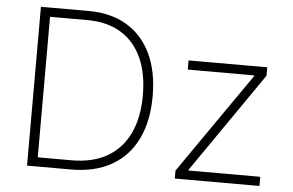

<svg xmlns="http://www.w3.org/2000/svg" viewBox="-51 -802 1337 876"><g transform="rotate(5 617.5 -364.0)"><path d="M304.7 0H127V-42H302.7Q399.4 -42 466.1 -80.8Q532.7 -119.6 566.7 -192.1Q600.6 -264.6 600.6 -365.7Q600.6 -465.8 567.9 -537.4Q535.2 -608.9 472.2 -647.2Q409.2 -685.5 317.9 -685.5H125.5V-727.5H319.8Q422.4 -727.5 495.1 -684.3Q567.9 -641.1 606.7 -560.1Q645.5 -479 645.5 -365.7Q645.5 -251 605.5 -168.9Q565.4 -86.9 489 -43.5Q412.6 0 304.7 0ZM147.5 -727.5V0H102.1V-727.5ZM778.8 0V-36.6L1098.6 -497.1V-500.5H794.4V-542.5H1154.8V-503.9L837.9 -45.4V-42H1166.5V0Z"/></g></svg>

Font: Inter 16pt ExtraLight
Style: Regular
Weight: 250
Version: Version 4.001;git-66647c0bb